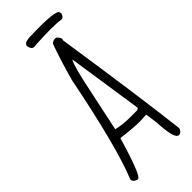

<svg xmlns="http://www.w3.org/2000/svg" viewBox="-330 -1065 1140 1140"><g transform="rotate(-45 239.5 -495.5)"><path d="M309.6 -908.2Q324.2 -908.2 337.9 -879.9L335 -865.2Q419.9 -303.7 454.1 -9.8Q444.3 17.6 423.8 17.6Q389.6 17.6 382.8 -128.9L372.1 -206.1L318.4 -203.1Q267.6 -203.1 165 -215.8Q92.8 31.2 66.4 31.2H64.5Q33.2 22.5 33.2 0Q112.3 -193.4 205.1 -662.1Q245.1 -806.6 278.3 -895.5Q292 -908.2 309.6 -908.2ZM180.7 -274.4Q234.4 -261.7 293.9 -261.7H346.7Q357.4 -261.7 365.2 -270.5L293.9 -745.1H292Q272.5 -714.8 235.4 -532.2ZM202.1 -1020.5Q438.5 -1028.3 438.5 -997.1L441.4 -988.3Q433.6 -960.9 417 -960.9Q352.5 -970.7 206.1 -961.9L187.5 -960Q165 -960 159.2 -993.2Q159.2 -1016.6 202.1 -1020.5Z"/></g></svg>

Font: Sue Ellen Francisco
Style: Regular
Weight: 400
Designer: Kimberly Geswein
Foundry: Kimberly Geswein
Version: Version 1.002 2007